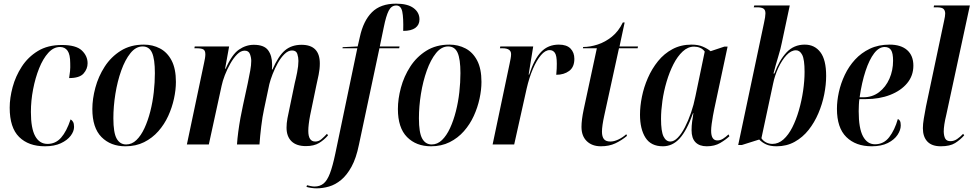

<svg xmlns="http://www.w3.org/2000/svg" viewBox="-20 -790 5324 1050"><path d="M226 10Q136 10 84.5 -41Q33 -92 33 -201Q33 -254 49 -313.5Q65 -373 99 -425.5Q133 -478 187 -511Q241 -544 318 -544Q396 -544 427.5 -514Q459 -484 459 -444Q459 -413 437 -388Q415 -363 358 -363Q361 -381 363 -401Q365 -421 364 -444Q364 -492 349.5 -512.5Q335 -533 308 -533Q273 -533 244 -501Q215 -469 194 -416.5Q173 -364 161 -301.5Q149 -239 149 -178Q149 -88 172.5 -45.5Q196 -3 240 -3Q284 -3 314 -37Q344 -71 366 -137Q374 -133 379.5 -123.5Q385 -114 385 -96Q385 -72 366.5 -47.5Q348 -23 312.5 -6.5Q277 10 226 10Z M666 10Q585 10 535 -40.5Q485 -91 485 -194Q485 -249 501.5 -310.5Q518 -372 552.5 -425.5Q587 -479 640.5 -512.5Q694 -546 767 -546Q815 -546 855 -525Q895 -504 918.5 -459Q942 -414 942 -342Q942 -299 931.5 -250.5Q921 -202 900 -156Q879 -110 846 -72.5Q813 -35 768 -12.5Q723 10 666 10ZM670 0Q701 0 726 -24Q751 -48 770 -89Q789 -130 802 -181Q815 -232 821 -286Q827 -340 827 -390Q827 -467 811.5 -501.5Q796 -536 760 -536Q723 -536 693.5 -499.5Q664 -463 643 -404Q622 -345 611 -276.5Q600 -208 600 -143Q600 -64 618 -32Q636 0 670 0Z M1653 9Q1601 9 1574 -17.5Q1547 -44 1547 -92Q1547 -116 1552 -143Q1557 -170 1564 -201L1592 -336Q1598 -359 1605 -394.5Q1612 -430 1612 -457Q1612 -476 1606 -495Q1600 -514 1577 -514Q1556 -514 1536 -494.5Q1516 -475 1499.5 -445.5Q1483 -416 1471 -385Q1459 -354 1453 -330L1424 -193Q1415 -152 1408.5 -98Q1402 -44 1399 0H1276Q1278 -31 1283 -69Q1288 -107 1295 -145.5Q1302 -184 1309 -215L1335 -335Q1343 -374 1348.5 -404Q1354 -434 1354 -457Q1354 -475 1347 -494Q1340 -513 1318 -513Q1297 -513 1277 -493Q1257 -473 1239.5 -442Q1222 -411 1209.5 -378.5Q1197 -346 1192 -321L1122 0H1002L1096 -446Q1099 -459 1101 -471.5Q1103 -484 1103 -493Q1103 -513 1092.5 -519.5Q1082 -526 1056 -526H1043L1045 -536H1233L1211 -414H1214Q1248 -492 1286.5 -518.5Q1325 -545 1368 -545Q1424 -545 1446 -515.5Q1468 -486 1468 -438Q1468 -432 1468 -424.5Q1468 -417 1467 -410H1470Q1503 -485 1539 -515Q1575 -545 1629 -545Q1729 -545 1729 -443Q1729 -412 1722.5 -381Q1716 -350 1710 -323L1676 -159Q1666 -107 1666 -74Q1666 -16 1704 -16Q1723 -16 1738 -29Q1753 -42 1768 -58L1774 -50Q1753 -25 1725 -8Q1697 9 1653 9Z M1711 240Q1697 240 1681 237.5Q1665 235 1656 232L1659 223Q1667 225 1678.5 227.5Q1690 230 1700 230Q1729 230 1749 214Q1769 198 1784 159Q1799 120 1814 49L1934 -526H1853L1854 -532L1936 -536L1948 -588Q1967 -676 2014 -723Q2061 -770 2146 -770Q2209 -770 2241.5 -746Q2274 -722 2274 -684Q2274 -654 2251.5 -637.5Q2229 -621 2185 -621Q2187 -692 2180 -726Q2173 -760 2147 -760Q2120 -760 2105.5 -731Q2091 -702 2079 -642L2057 -536H2165L2163 -526H2055L1943 1Q1928 75 1902.5 121.5Q1877 168 1845.5 194Q1814 220 1779.5 230Q1745 240 1711 240Z M2337 10Q2256 10 2206 -40.5Q2156 -91 2156 -194Q2156 -249 2172.5 -310.5Q2189 -372 2223.5 -425.5Q2258 -479 2311.5 -512.5Q2365 -546 2438 -546Q2486 -546 2526 -525Q2566 -504 2589.5 -459Q2613 -414 2613 -342Q2613 -299 2602.5 -250.5Q2592 -202 2571 -156Q2550 -110 2517 -72.5Q2484 -35 2439 -12.5Q2394 10 2337 10ZM2341 0Q2372 0 2397 -24Q2422 -48 2441 -89Q2460 -130 2473 -181Q2486 -232 2492 -286Q2498 -340 2498 -390Q2498 -467 2482.5 -501.5Q2467 -536 2431 -536Q2394 -536 2364.5 -499.5Q2335 -463 2314 -404Q2293 -345 2282 -276.5Q2271 -208 2271 -143Q2271 -64 2289 -32Q2307 0 2341 0Z M2767 -442Q2770 -457 2772.5 -470Q2775 -483 2775 -494Q2775 -526 2728 -526H2714L2716 -536H2896L2871 -382H2874Q2902 -468 2940 -507Q2978 -546 3036 -546Q3079 -546 3100 -524.5Q3121 -503 3121 -468Q3121 -423 3092.5 -402Q3064 -381 3022 -381Q3024 -400 3024.5 -415Q3025 -430 3025 -442Q3025 -486 3014.5 -501Q3004 -516 2986 -516Q2962 -516 2938.5 -488.5Q2915 -461 2894.5 -413.5Q2874 -366 2860 -305L2792 0H2674Z M3266 10Q3218 10 3189 -18Q3160 -46 3160 -96Q3160 -134 3172 -191L3244 -526H3168L3169 -533Q3207 -533 3248.5 -546.5Q3290 -560 3326.5 -589.5Q3363 -619 3386 -667H3396L3368 -536H3469L3467 -526H3365L3285 -160Q3272 -101 3272 -70Q3272 -43 3282.5 -29.5Q3293 -16 3318 -16Q3338 -16 3361.5 -27Q3385 -38 3405 -56L3409 -47Q3379 -22 3345 -6Q3311 10 3266 10Z M3605 10Q3540 10 3510 -37Q3480 -84 3480 -163Q3480 -209 3490.5 -261Q3501 -313 3523 -363.5Q3545 -414 3578.5 -455.5Q3612 -497 3658 -521.5Q3704 -546 3762 -546Q3798 -546 3823.5 -535Q3849 -524 3866 -510L3941 -535H3959L3886 -193Q3883 -179 3879 -157Q3875 -135 3872 -112.5Q3869 -90 3869 -75Q3869 -22 3903 -22Q3919 -22 3933.5 -31Q3948 -40 3964 -55L3969 -45Q3949 -26 3918.5 -8Q3888 10 3845 10Q3805 10 3783.5 -12Q3762 -34 3762 -78Q3762 -102 3765 -124Q3768 -146 3772 -171H3770Q3736 -76 3697 -33Q3658 10 3605 10ZM3646 -16Q3666 -16 3686.5 -37Q3707 -58 3725.5 -94Q3744 -130 3759 -173.5Q3774 -217 3783 -263L3834 -508Q3824 -522 3808.5 -528.5Q3793 -535 3776 -535Q3742 -535 3713.5 -508.5Q3685 -482 3663 -439Q3641 -396 3625.5 -343.5Q3610 -291 3602.5 -238Q3595 -185 3595 -140Q3595 -72 3608.5 -44Q3622 -16 3646 -16Z M4227 10Q4192 10 4169.5 -0.5Q4147 -11 4132 -27L4037 3H4017L4158 -664Q4162 -682 4164 -695Q4166 -708 4166 -717Q4166 -736 4155 -743Q4144 -750 4122 -750H4102L4105 -760H4299L4256 -558Q4250 -526 4236 -480.5Q4222 -435 4210 -388H4215Q4241 -460 4281 -503Q4321 -546 4381 -546Q4435 -546 4466.5 -504.5Q4498 -463 4498 -375Q4498 -327 4487.5 -274Q4477 -221 4455.5 -170.5Q4434 -120 4402 -79.5Q4370 -39 4326 -14.5Q4282 10 4227 10ZM4204 -3Q4237 -3 4264.5 -27.5Q4292 -52 4313 -93.5Q4334 -135 4349 -187Q4364 -239 4372 -293.5Q4380 -348 4380 -397Q4380 -465 4367 -490Q4354 -515 4333 -515Q4306 -515 4281 -488Q4256 -461 4236.5 -419Q4217 -377 4208 -333L4144 -34Q4153 -20 4169 -11.5Q4185 -3 4204 -3Z M4747 10Q4660 10 4608.5 -40.5Q4557 -91 4557 -195Q4557 -238 4567.5 -286Q4578 -334 4600 -380.5Q4622 -427 4656 -464Q4690 -501 4737 -523.5Q4784 -546 4845 -546Q4907 -546 4941 -516Q4975 -486 4975 -431Q4975 -376 4941 -335Q4907 -294 4848 -271Q4789 -248 4715 -248H4680Q4678 -239 4677 -217Q4676 -195 4676 -182Q4676 -88 4699.5 -44.5Q4723 -1 4765 -1Q4813 -1 4843 -40Q4873 -79 4890 -139Q4897 -137 4901.5 -129Q4906 -121 4906 -104Q4906 -79 4888.5 -52.5Q4871 -26 4835.5 -8Q4800 10 4747 10ZM4701 -258Q4751 -258 4787.5 -286Q4824 -314 4844 -359.5Q4864 -405 4864 -458Q4864 -499 4853 -516Q4842 -533 4818 -533Q4787 -533 4760.5 -498.5Q4734 -464 4713.5 -402Q4693 -340 4681 -258Z M5125 10Q5076 10 5051.5 -16Q5027 -42 5027 -89Q5027 -111 5032 -141Q5037 -171 5044 -208L5143 -676Q5149 -702 5149 -716Q5149 -732 5140 -741Q5131 -750 5103 -750H5086L5088 -760H5284L5155 -162Q5141 -105 5141 -70Q5142 -44 5150 -31Q5158 -18 5178 -18Q5197 -18 5214 -29.5Q5231 -41 5247 -58L5253 -50Q5231 -25 5203 -7.5Q5175 10 5125 10Z"/></svg>

Font: Noto Serif Display Condensed SemiBold
Style: Italic
Weight: 600
Width: 3
Italic angle: -12°
Designer: Monotype Design Team
Foundry: Monotype Imaging Inc.
Version: Version 2.009